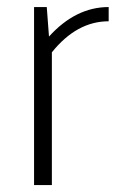

<svg xmlns="http://www.w3.org/2000/svg" viewBox="-20 -533 350 553"><path d="M78.1 0V-512.7H114.7L121.1 -427.7Q198.2 -512.7 293 -512.7V-471.7Q201.2 -471.7 129.4 -382.3V0Z"/></svg>

Font: Sansation Light
Style: Light
Weight: 300
Designer: Bernd Montag
Version: Version 1.301